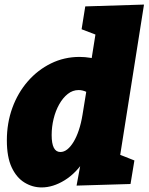

<svg xmlns="http://www.w3.org/2000/svg" viewBox="-20 -805 650 840"><path d="M162 15Q122 15 87 -6.5Q52 -28 31 -73Q10 -118 10 -191Q10 -267 34 -333Q58 -399 101.5 -449Q145 -499 203 -527.5Q261 -556 328 -556Q376 -556 425.5 -539.5Q475 -523 522 -487L378 -531L412 -745L481 -622L337 -677L353 -777L610 -785L491 -33L424 -160L568 -103L551 0L315 7L343 -145L401 -253Q390 -168 352 -108Q314 -48 263 -16.5Q212 15 162 15ZM244 -140Q260 -140 274.5 -151.5Q289 -163 302 -184.5Q315 -206 325 -236Q335 -266 341 -303L362 -432L394 -378Q375 -395 358 -403Q341 -411 324 -411Q298 -411 276.5 -394Q255 -377 239 -348.5Q223 -320 214.5 -285Q206 -250 206 -214Q206 -177 215.5 -158.5Q225 -140 244 -140Z"/></svg>

Font: Bitter Thin Black
Style: Italic
Weight: 900
Italic angle: -9°
Version: Version 3.020